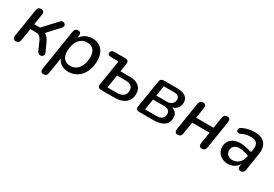

<svg xmlns="http://www.w3.org/2000/svg" viewBox="32 -1337 3369 2363"><g transform="rotate(30 1716.0 -155.0)"><path d="M89 7C118 7 136 -7 141 -37L169 -213H241C287 -213 313 -198 337 -146L392 -23C417 32 502 3 475 -56L424 -170C402 -217 378 -247 349 -262L499 -426C539 -471 475 -519 438 -477L263 -289H181L205 -443C210 -476 194 -495 162 -495C132 -495 115 -481 110 -450L46 -46C41 -12 56 7 89 7Z M584 187C616 187 633 173 638 142L675 -88C702 -22 763 9 834 9C989 9 1079 -125 1079 -287C1079 -416 1005 -497 892 -497C819 -497 760 -464 723 -408L728 -438C734 -474 720 -495 691 -495C659 -495 641 -478 635 -446L544 132C538 167 554 187 584 187ZM820 -66C743 -66 697 -114 697 -204C697 -325 755 -421 859 -421C936 -421 982 -373 982 -283C982 -163 924 -66 820 -66Z M1296 0H1492C1616 0 1697 -63 1697 -172C1697 -261 1638 -318 1526 -318H1389L1407 -435C1413 -468 1395 -487 1362 -487H1203C1175 -487 1159 -475 1155 -449C1151 -425 1168 -411 1198 -411H1308L1251 -52C1245 -18 1263 0 1296 0ZM1484 -66H1349L1379 -252H1504C1569 -252 1606 -225 1606 -166C1606 -101 1563 -66 1484 -66Z M1839 0H2039C2175 0 2241 -54 2241 -147C2241 -201 2211 -237 2163 -251C2221 -268 2257 -311 2257 -376C2257 -441 2207 -487 2100 -487H1908C1878 -487 1861 -472 1856 -442L1794 -53C1788 -19 1805 0 1839 0ZM2041 -63H1886L1910 -217H2067C2122 -217 2152 -194 2152 -150C2152 -93 2118 -63 2041 -63ZM2071 -280H1920L1943 -425H2090C2140 -425 2168 -404 2168 -366C2168 -311 2129 -280 2071 -280Z M2388 7C2418 7 2437 -8 2442 -41L2470 -212H2717L2691 -50C2686 -14 2700 7 2732 7C2761 7 2780 -8 2786 -41L2849 -439C2854 -474 2840 -495 2808 -495C2778 -495 2759 -479 2754 -447L2729 -289H2482L2505 -439C2511 -474 2496 -495 2464 -495C2435 -495 2416 -479 2410 -447L2347 -49C2342 -13 2356 7 2388 7Z M3098 9C3157 9 3216 -17 3249 -74L3245 -46C3240 -11 3255 7 3283 7C3312 7 3330 -9 3335 -40L3374 -286C3394 -410 3340 -497 3197 -497C3141 -497 3080 -485 3027 -458C2968 -430 3003 -365 3053 -390C3097 -413 3139 -422 3186 -422C3267 -422 3297 -382 3286 -310L3278 -260L3212 -277C3027 -325 2937 -241 2937 -139C2937 -54 3011 9 3098 9ZM3033 -144C3033 -205 3086 -260 3221 -216L3268 -202L3266 -190C3254 -109 3194 -60 3125 -60C3075 -60 3033 -89 3033 -144Z"/></g></svg>

Font: SN Pro Medium
Style: Italic
Weight: 400
Italic angle: -9°
Designer: Tobias Whetton
Foundry: Supernotes
Version: Version 1.001;Glyphs 3.2 (3249)